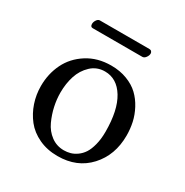

<svg xmlns="http://www.w3.org/2000/svg" viewBox="-141 -695 787 818"><g transform="rotate(30 252.0 -285.5)"><path d="M247.1 -403.8Q207.5 -403.8 179.4 -377.4Q151.4 -351.1 139.2 -313.2Q127 -275.4 127 -231Q127 -198.2 134.3 -164.6Q141.6 -130.9 156.5 -98.4Q171.4 -65.9 199 -45.4Q226.6 -24.9 262.2 -24.9Q278.3 -24.9 293.5 -29.1Q308.6 -33.2 324.2 -44.2Q339.8 -55.2 351.1 -72.3Q362.3 -89.4 369.6 -117.7Q377 -146 377 -182.1Q377 -288.1 341.6 -345.9Q306.2 -403.8 247.1 -403.8ZM41 -213.9Q41 -273.9 65.7 -324.5Q90.3 -375 140.6 -407Q190.9 -439 257.8 -439Q300.8 -439 335.9 -425.5Q371.1 -412.1 394.3 -389.9Q417.5 -367.7 433.3 -337.9Q449.2 -308.1 456.1 -276.9Q462.9 -245.6 462.9 -212.9Q462.9 -116.7 404.8 -53.5Q346.7 9.8 251 9.8Q199.7 9.8 158.7 -9.5Q117.7 -28.8 92.5 -60.8Q67.4 -92.8 54.2 -132.1Q41 -171.4 41 -213.9ZM353 -537.1H108.9Q97.2 -537.1 97.2 -551.8Q97.2 -561.5 103.8 -571.3Q110.4 -581.1 119.1 -581.1H362.8Q369.6 -581.1 373.3 -576.7Q377 -572.3 377 -566.9Q377 -557.1 369.6 -547.1Q362.3 -537.1 353 -537.1Z"/></g></svg>

Font: Common Serif
Style: Regular
Weight: 400
Designer: Philipp H. Poll, Khaled Hosny
Foundry: Stefan Peev, Context Ltd.
Version: Version 1.026